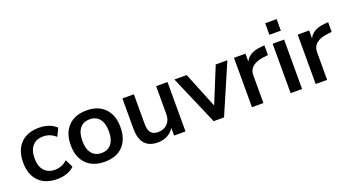

<svg xmlns="http://www.w3.org/2000/svg" viewBox="-53 -1362 3592 1969"><g transform="rotate(-20 1743.5 -377.0)"><path d="M317.4 9.8Q188.5 9.8 116.7 -64Q44.9 -137.7 44.9 -269.5Q44.9 -401.4 116.7 -475.6Q188.5 -549.8 317.4 -549.8Q435.5 -549.8 505.9 -482.4L463.9 -396.5Q406.2 -451.2 328.1 -451.2Q252.9 -451.2 211.4 -403.8Q169.9 -356.4 169.9 -269.5Q169.9 -182.6 211.4 -135.3Q252.9 -87.9 328.1 -87.9Q406.2 -87.9 463.9 -142.6L505.9 -56.6Q437.5 9.8 317.4 9.8Z M836.9 -549.8Q963.9 -549.8 1035.6 -475.6Q1107.4 -401.4 1107.4 -269.5Q1107.4 -137.7 1036.1 -64Q964.8 9.8 836.9 9.8Q709 9.8 636.7 -64Q564.5 -137.7 564.5 -269.5Q564.5 -401.4 636.7 -475.6Q709 -549.8 836.9 -549.8ZM836.9 -85.9Q906.2 -85.9 943.8 -133.8Q981.4 -181.6 981.4 -269.5Q981.4 -357.4 943.8 -405.3Q906.2 -453.1 836.9 -453.1Q766.6 -453.1 729 -405.3Q691.4 -357.4 691.4 -269.5Q691.4 -181.6 729 -133.8Q766.6 -85.9 836.9 -85.9Z M1718.8 -539.1V0H1594.7V-84Q1567.4 -39.1 1521 -14.6Q1474.6 9.8 1417 9.8Q1226.6 9.8 1226.6 -208V-539.1H1351.6V-213.9Q1351.6 -149.4 1376.5 -119.1Q1401.4 -88.9 1454.1 -88.9Q1516.6 -88.9 1555.7 -128.4Q1594.7 -168 1594.7 -231.4V-539.1Z M2026.4 0 1793.9 -539.1H1927.7L2085.9 -149.4L2245.1 -539.1H2372.1L2139.6 0Z M2444.3 0V-539.1H2569.3V-452.1Q2610.4 -538.1 2739.3 -548.8L2781.2 -552.7V-446.3L2747.1 -442.4Q2569.3 -425.8 2569.3 -301.8V0Z M2866.2 -636.7V-762.7H2991.2V-636.7ZM2866.2 0V-539.1H2991.2V0Z M3139.6 0V-539.1H3264.6V-452.1Q3305.7 -538.1 3434.6 -548.8L3476.6 -552.7V-446.3L3442.4 -442.4Q3264.6 -425.8 3264.6 -301.8V0Z"/></g></svg>

Font: Min Sans SemiBold
Style: Regular
Weight: 600
Designer: Jinseong-Kim, NotoSansCJK, Nunito
Foundry: Jinseong-Kim
Version: Version 1.400;Glyphs 3.1.2 (3151)